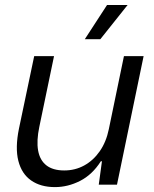

<svg xmlns="http://www.w3.org/2000/svg" viewBox="-20 -754 629 784"><path d="M204.4 10Q146 10 107.2 -17.1Q68.4 -44.1 54.9 -97.2Q41.4 -150.3 57.4 -228.7L119.6 -524.7H200.6L140.6 -236.3Q128.6 -179.4 135.6 -139.6Q142.7 -99.7 169.3 -78.9Q195.9 -58 242.4 -58Q286.7 -58 323.8 -78.3Q360.9 -98.6 387.3 -136.4Q413.7 -174.3 424.4 -226.7L486.1 -524.7H566.4L457.7 0H383.3L396.3 -95.6H391.9Q356.9 -40.7 307.1 -15.4Q257.3 10 204.4 10ZM326.3 -593.9 417.1 -733.6H501L389.7 -593.9Z"/></svg>

Font: Mona Sans
Style: Italic
Weight: 200
Italic angle: -11.6951°
Designer: Deni Anggara
Foundry: GitHub
Version: Version 2.000